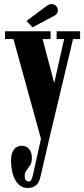

<svg xmlns="http://www.w3.org/2000/svg" viewBox="-20 -678 416 949"><path d="M115.5 251Q89.5 251 71.2 232.8Q53 214.5 43.8 183.5Q34.5 152.5 34.5 114.5Q34.5 79 49 60.8Q63.5 42.5 87 42.5Q109.5 42.5 123.5 58.2Q137.5 74 137.5 103Q137.5 126 128.5 139.5Q119.5 153 110.8 164.2Q102 175.5 102 192Q102 204 107 211.5Q112 219 121.5 219Q127 219 130.5 216Q134 213 137 205.5Q140 198 143 185L182.5 8L46.5 -485H5V-523.5H230V-485H190.5L248 -267.5L297 -485H260V-523.5H376V-485H341L224.5 3.5L180.5 193.5Q177 211 169.2 224Q161.5 237 148.5 244Q135.5 251 115.5 251ZM141 -543 111 -574.5 207 -646Q214.5 -651.5 221.5 -654.8Q228.5 -658 235 -658Q244.5 -658 251.5 -653.2Q258.5 -648.5 262.5 -641.5Q266 -635 266 -627.5Q266 -618 259.8 -609.5Q253.5 -601 239.5 -595.5Z"/></svg>

Font: Imbue Thin 10pt ExtraBold
Style: Regular
Weight: 800
Version: Version 1.102